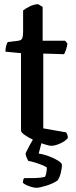

<svg xmlns="http://www.w3.org/2000/svg" viewBox="-20 -694 360 914"><path d="M225 0Q213 0 189 -8Q165 -16 140 -27.5Q115 -39 97.5 -51.5Q80 -64 80 -72V-441L6 -448Q6 -466 10 -478Q14 -490 17 -494L67 -500Q82 -502 86 -512Q90 -522 90 -542V-644Q102 -654 122.5 -664Q143 -674 162 -674L183 -661V-500H290L301 -487Q299 -471 294 -457Q289 -443 285 -436L186 -439V-83L294 -64Q297 -61 300 -54Q303 -47 303 -37Q291 -22 266.5 -11Q242 0 225 0ZM153 200Q144 200 130 196Q116 192 104.5 186.5Q93 181 89 176Q89 168 91 162.5Q93 157 94 154Q125 154 149 153.5Q173 153 194 148Q199 140 201 126Q203 112 203 103Q196 98 180 91.5Q164 85 146 79.5Q128 74 115 72Q111 66 106.5 55.5Q102 45 102 35Q110 18 121.5 -3Q133 -24 141 -37H184L164 37Q190 41 216 51Q242 61 258.5 72Q275 83 275 91Q275 107 269 130.5Q263 154 253 166Q230 181 198.5 190.5Q167 200 153 200Z"/></svg>

Font: Texturina 72pt SemiBold
Style: Regular
Weight: 600
Designer: Guillermo Torres Carreño
Foundry: Omnibus-Type
Version: Version 1.002; ttfautohint (v1.8.3)